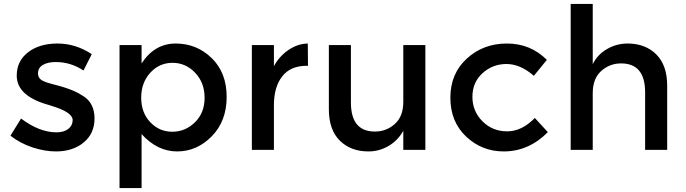

<svg xmlns="http://www.w3.org/2000/svg" viewBox="-20 -761 3483 975"><path d="M264 8Q206 8 143.5 -13Q81 -34 33 -72L87 -159Q180 -89 267 -89Q305 -89 327 -106.5Q349 -124 349 -151Q349 -191 243 -223Q235 -226 231 -227Q65 -272 65 -377Q65 -451 122.5 -495.5Q180 -540 272 -540Q364 -540 446 -486L404 -403Q339 -446 263 -446Q223 -446 198 -431.5Q173 -417 173 -388Q173 -362 199 -350Q217 -341 249.5 -333Q282 -325 307 -317Q332 -309 355.5 -299Q379 -289 406 -271Q460 -235 460 -159Q460 -83 405 -37.5Q350 8 264 8Z M699 -80V194H587V-532H699V-439Q765 -540 872 -540Q979 -540 1055 -466Q1131 -392 1131 -269Q1131 -146 1055.5 -69Q980 8 879.5 8Q779 8 699 -80ZM697 -265Q697 -189 743 -140.5Q789 -92 855 -92Q921 -92 970 -140Q1019 -188 1019 -264.5Q1019 -341 971 -391.5Q923 -442 856 -442Q789 -442 743 -391.5Q697 -341 697 -265Z M1538 -427Q1455 -427 1413 -373Q1371 -319 1371 -228V0H1259V-532H1371V-425Q1398 -475 1444.5 -507Q1491 -539 1543 -540L1544 -427Q1541 -427 1538 -427Z M2028 -244V-532H2140V0H2028V-97Q2001 -48 1953.5 -20Q1906 8 1851 8Q1761 8 1705.5 -47Q1650 -102 1650 -206V-532H1762V-240Q1762 -93 1884 -93Q1942 -93 1985 -131.5Q2028 -170 2028 -244Z M2538 8Q2427 8 2347 -67.5Q2267 -143 2267 -265Q2267 -387 2350.5 -463.5Q2434 -540 2554 -540Q2674 -540 2757 -457L2691 -376Q2622 -436 2552 -436Q2482 -436 2430.5 -389.5Q2379 -343 2379 -269.5Q2379 -196 2430 -145Q2481 -94 2555.5 -94Q2630 -94 2696 -162L2762 -90Q2665 8 2538 8Z M2990 -288V0H2878V-741H2990V-435Q3014 -484 3062.5 -512Q3111 -540 3167 -540Q3257 -540 3312.5 -485Q3368 -430 3368 -326V0H3256V-292Q3256 -439 3134 -439Q3076 -439 3033 -400.5Q2990 -362 2990 -288Z"/></svg>

Font: Myanmar Khyay
Style: Regular
Weight: 400
Designer: Danh Hong
Foundry: Google Inc.
Version: Version 1.10 March 4, 2015